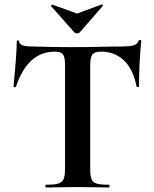

<svg xmlns="http://www.w3.org/2000/svg" viewBox="-20 -831 683 851"><path d="M54.2 -647Q54.2 -651.9 59.6 -651.9Q64.9 -651.9 64.9 -647Q64.9 -625 122.1 -625Q208 -622.1 295.2 -622.1Q382.3 -622.1 448.2 -624L516.1 -625Q554.2 -625 571.5 -629.9Q588.9 -634.8 594.2 -649.9Q595.2 -653.8 600.6 -653.8Q606 -653.8 606 -649.9Q596.2 -550.8 596.2 -448.2Q596.2 -445.3 591.1 -445.1Q585.9 -444.8 585 -448.2Q569.8 -525.4 528.8 -563.7Q487.8 -602.1 428.2 -602.1Q399.4 -602.1 389.6 -589.6Q379.9 -577.1 379.9 -542V-81.1Q379.9 -50.3 386 -36.1Q392.1 -22 408.9 -17.1Q425.8 -12.2 462.9 -12.2Q465.8 -12.2 465.8 -6.1Q465.8 0 462.9 0Q426.8 0 405.8 -1L323.2 -2L242.2 -1Q221.2 0 184.1 0Q181.2 0 181.2 -6.1Q181.2 -12.2 184.1 -12.2Q220.2 -12.2 237.5 -17.1Q254.9 -22 261.5 -36.4Q268.1 -50.8 268.1 -81.1V-543.9Q268.1 -578.1 259 -590.1Q250 -602.1 222.2 -602.1Q102.5 -601.6 50.8 -446.8Q49.8 -443.8 44.9 -444.3Q40 -444.8 40 -448.2Q54.2 -593.3 54.2 -647ZM206.1 -803.7V-804.2Q206.1 -806.2 208.5 -808.6Q210.9 -811 212.9 -810.1L321.8 -771L430.2 -811H431.2Q434.1 -811 435.5 -808.6Q437 -806.2 435.1 -804.2L333 -687Q329.1 -683.1 321.5 -683.1Q314 -683.1 310.1 -687L207 -803.2Q206.1 -803.2 206.1 -803.7Z"/></svg>

Font: Cormorant-Bold
Style: Bold
Weight: 700
Designer: Christian Thalmann (Catharsis Fonts)
Version: Version 3.000